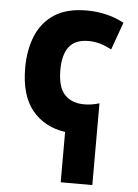

<svg xmlns="http://www.w3.org/2000/svg" viewBox="-56 -606 641 889"><g transform="rotate(5 265.0 -161.5)"><path d="M260 6Q163 -8 106.5 -77Q50 -146 50 -274Q50 -356 76.5 -421.5Q103 -487 160.5 -525Q218 -563 311 -563Q358 -563 402.5 -552.5Q447 -542 485 -521L439 -393Q407 -410 381.5 -416.5Q356 -423 333 -423Q269 -423 241 -385.5Q213 -348 213 -279Q213 -198 246 -163.5Q279 -129 336 -129Q352 -129 370 -131.5Q388 -134 407 -140V240H260Z"/></g></svg>

Font: Noto Sans Mono Condensed Black
Style: Regular
Weight: 900
Width: 3
Designer: Monotype Design Team
Foundry: Monotype Imaging Inc.
Version: Version 2.014